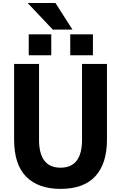

<svg xmlns="http://www.w3.org/2000/svg" viewBox="-20 -1218 791 1256"><path d="M72.3 -304.7V-799.8H235.4V-303.7Q235.4 -121.1 376 -121.1Q516.6 -121.1 516.6 -303.7V-799.8H679.7V-304.7Q679.7 -148.4 604 -65.4Q528.3 17.6 376 17.6Q230.5 17.6 151.4 -62Q72.3 -141.6 72.3 -304.7ZM161.1 -1198.2H342.8L454.1 -1024.4H325.2ZM168 -856.4V-993.2H315.4V-856.4ZM439.5 -856.4V-993.2H587.9V-856.4Z"/></svg>

Font: Gothic A1 Black
Style: Regular
Weight: 900
Version: Version 2.50